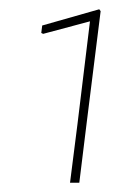

<svg xmlns="http://www.w3.org/2000/svg" viewBox="-20 -725 280 414"><path d="M194 -705 197 -701 167 -461 151 -331H131L147 -457L174 -679L73 -652L69 -654L71 -670Z"/></svg>

Font: Alegreya Sans SC Thin
Style: Italic
Weight: 100
Italic angle: -7°
Designer: Juan Pablo del Peral
Foundry: Huerta Tipografica
Version: Version 2.007